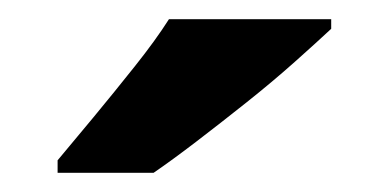

<svg xmlns="http://www.w3.org/2000/svg" viewBox="-20 -786 405 200"><path d="M325 -756Q310 -742 287 -721.5Q264 -701 237 -679.5Q210 -658 184.5 -638.5Q159 -619 140 -606H40V-619Q56 -638 77.5 -664Q99 -690 120.5 -717Q142 -744 156 -766H325Z"/></svg>

Font: Noto Sans Lao
Style: Bold
Weight: 700
Designer: Monotype Design Team
Foundry: Monotype Imaging Inc.
Version: Version 2.003